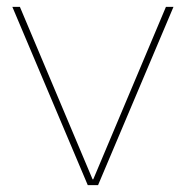

<svg xmlns="http://www.w3.org/2000/svg" viewBox="-20 -540 542 560"><path d="M236 0 16 -520H38L250 -17H252L464 -520H486L266 0Z"/></svg>

Font: M PLUS 2 Thin
Style: Regular
Weight: 100
Designer: Coji Morishita
Foundry: UNDERFOREST DESIGN
Version: Version 1.001